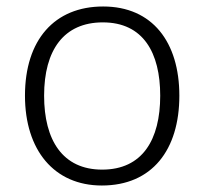

<svg xmlns="http://www.w3.org/2000/svg" viewBox="-20 -613 630 592"><path d="M533 -318C533 -483 450 -593 298 -593C148 -593 57 -490 57 -318C57 -150 147 -41 294 -41C449 -41 533 -151 533 -318ZM116 -318C116 -459 177 -544 297 -544C422 -544 474 -450 474 -318C474 -182 419 -90 295 -90C173 -90 116 -181 116 -318Z"/></svg>

Font: Noto Sans Tamil UI Light
Style: Regular
Weight: 300
Designer: Jelle Bosma - Monotype Design Team
Foundry: Monotype Imaging Inc.
Version: Version 2.004